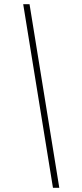

<svg xmlns="http://www.w3.org/2000/svg" viewBox="-20 -730 388 910"><path d="M231 160H261L120 -710H90Z"/></svg>

Font: Source Sans Pro Light
Style: Italic
Weight: 300
Italic angle: -11°
Designer: Paul D. Hunt
Foundry: Adobe Systems Incorporated
Version: Version 3.006;hotconv 1.0.111;makeotfexe 2.5.65597